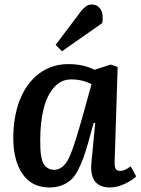

<svg xmlns="http://www.w3.org/2000/svg" viewBox="-20 -805 617 839"><path d="M334 -755.9Q346.7 -771.5 356.9 -778.3Q367.2 -785.2 380.9 -785.2Q406.7 -785.2 419.9 -763.9Q433.1 -742.7 426.8 -704.1L251 -581.1L223.1 -608.9ZM481 -101.1Q480 -77.6 485.1 -67.9Q490.2 -58.1 505.9 -58.1Q524.4 -58.1 550.8 -78.1L575.2 -34.2Q556.6 -16.1 523.7 -1Q490.7 14.2 460.9 14.2Q372.1 14.2 378.9 -87.9L396 -267.1L389.2 -268.1L367.2 -188Q355 -145 345.2 -117.4Q335.4 -89.8 321.3 -62.3Q307.1 -34.7 290.5 -19.5Q273.9 -4.4 250.2 4.9Q226.6 14.2 195.8 14.2Q119.1 14.2 78.6 -44.7Q38.1 -103.5 38.1 -201.2Q38.1 -295.4 66.9 -368.7Q95.7 -441.9 150.6 -483.4Q205.6 -524.9 278.8 -524.9Q344.2 -524.9 393.1 -500L463.9 -522.9L494.1 -512.2ZM216.8 -63Q252.9 -63 277.8 -107.9Q298.3 -146 332.5 -267.1Q335.4 -277.3 346.2 -314.9L379.9 -437Q340.3 -458 291 -458Q247.1 -458 216.3 -423.3Q185.5 -388.7 170.7 -329.8Q155.8 -271 155.8 -193.8Q155.8 -169.9 156.5 -154.1Q157.2 -138.2 160.6 -119.4Q164.1 -100.6 170.4 -89.4Q176.8 -78.1 188.5 -70.6Q200.2 -63 216.8 -63Z"/></svg>

Font: Literata Book SemiBold
Style: Italic
Weight: 600
Italic angle: -3°
Designer: Latin by Veronika Burian and Jose Scaglione. Greek by Irene Vlachou. Cyrillic by Vera Evstafieva
Foundry: TypeTogether
Version: Version 1.003;PS 001.003;hotconv 1.0.88;makeotf.lib2.5.64775